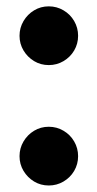

<svg xmlns="http://www.w3.org/2000/svg" viewBox="-20 -560 298 590"><path d="M130 -360Q105 -360 84.8 -372.2Q64.5 -384.5 52.2 -405Q40 -425.5 40 -450Q40 -474.5 52.2 -495.2Q64.5 -516 84.8 -528.2Q105 -540.5 130 -540.5Q154.5 -540.5 175.2 -528.2Q196 -516 208 -495.2Q220 -474.5 220 -450Q220 -425.5 208 -405Q196 -384.5 175.2 -372.2Q154.5 -360 130 -360ZM130 10Q105 10 84.8 -2.2Q64.5 -14.5 52.2 -35Q40 -55.5 40 -80Q40 -104.5 52.2 -125.2Q64.5 -146 84.8 -158.2Q105 -170.5 130 -170.5Q154.5 -170.5 175.2 -158.2Q196 -146 208 -125.2Q220 -104.5 220 -80Q220 -55.5 208 -35Q196 -14.5 175.2 -2.2Q154.5 10 130 10Z"/></svg>

Font: Bodoni Moda SC 11pt
Style: Bold
Weight: 700
Version: Version 2.005